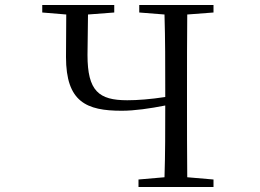

<svg xmlns="http://www.w3.org/2000/svg" viewBox="-20 -748 1040 768"><path d="M637 0H834V-30L729 -39C728 -137 728 -237 728 -337V-391C728 -492 728 -592 729 -690L834 -698V-728H537V-698L638 -690C641 -591 641 -491 641 -391V-360C582 -351 530 -347 489 -347C375 -347 330 -384 330 -528L332 -690L437 -698V-728H149V-698L245 -690L244 -520C244 -340 326 -305 467 -305C518 -305 580 -314 641 -326C641 -227 641 -132 638 -39L534 -30V0Z"/></svg>

Font: Harano Aji Mincho K1
Style: Regular
Weight: 400
Foundry: Masamichi Hosoda
Version: HaranoAjiMinchoK1-Regular version 20230610;ttx 4.39.4